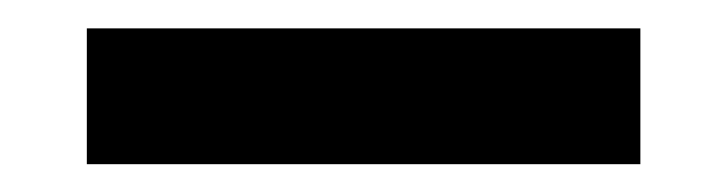

<svg xmlns="http://www.w3.org/2000/svg" viewBox="-20 -317 515 136"><path d="M433.6 -296.9V-200.7H41.5V-296.9Z"/></svg>

Font: Cardo
Style: Bold
Weight: 700
Designer: David J. Perry
Foundry: David J. Perry
Version: Version 1.0011